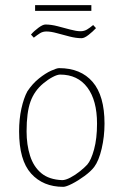

<svg xmlns="http://www.w3.org/2000/svg" viewBox="-20 -714 479 744"><path d="M225 10Q147 10 100.5 -41.5Q54 -93 54 -205Q54 -253 63 -293.5Q72 -334 86 -360Q106 -390 131 -410Q156 -430 178 -440Q200 -450 209 -450Q293 -450 339 -396.5Q385 -343 385 -235Q385 -185 374 -138Q363 -91 345 -67Q332 -50 307.5 -32Q283 -14 259.5 -2Q236 10 225 10ZM221 -16Q234 -16 253 -26Q272 -36 290 -50.5Q308 -65 318 -76Q333 -93 344.5 -135Q356 -177 356 -235Q356 -325 318.5 -375Q281 -425 213 -425Q202 -425 184 -415.5Q166 -406 148 -391Q113 -362 98 -320Q83 -278 83 -205Q83 -153 96.5 -110.5Q110 -68 140 -43Q170 -18 221 -16ZM116 -672V-694H334V-672ZM296 -566Q275 -566 249.5 -572.5Q224 -579 200.5 -585.5Q177 -592 160 -592Q146 -592 135.5 -585.5Q125 -579 111 -568L100 -580Q112 -594 129 -606.5Q146 -619 156 -619Q178 -619 203 -612.5Q228 -606 252 -599.5Q276 -593 292 -593Q306 -593 317 -599.5Q328 -606 341 -617L352 -605Q340 -592 323.5 -579Q307 -566 296 -566Z"/></svg>

Font: Grenze Gotisch Thin
Style: Regular
Weight: 100
Designer: Renata Polastri
Foundry: Omnibus-Type
Version: Version 1.001